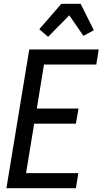

<svg xmlns="http://www.w3.org/2000/svg" viewBox="-20 -997 543 1017"><path d="M14 0 135 -735H503L490 -655H213L175 -422H396L382 -342H161L118 -80H395L382 0ZM235 -802 188 -842 305 -977H407L477 -837L422 -807L347 -916Z"/></svg>

Font: Iosevka Medium Oblique
Style: Regular
Weight: 500
Italic angle: -9°
Monospace: yes
Designer: Belleve Invis
Foundry: Belleve Invis
Version: Version 32.5.0; ttfautohint (v1.8.4)